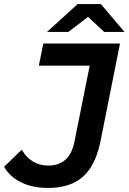

<svg xmlns="http://www.w3.org/2000/svg" viewBox="-65 -914 632 944"><path d="M171 10Q95 10 39.5 -17Q-16 -44 -45 -94L42 -178Q63 -141 96 -120.5Q129 -100 173 -100Q224 -100 257 -129Q290 -158 302 -222L376 -591H126L148 -700H525L431 -229Q414 -141 379.5 -88.5Q345 -36 293 -13Q241 10 171 10ZM166 -757 317 -894H431L547 -757H447L368 -831L271 -757Z"/></svg>

Font: Montserrat Thin SemiBold
Style: Italic
Weight: 600
Italic angle: -11.3°
Version: Version 9.000